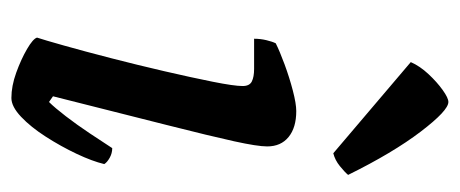

<svg xmlns="http://www.w3.org/2000/svg" viewBox="-255 -552 807 337"><g transform="rotate(90 148.5 -383.5)"><path d="M152 0Q131 0 107.5 -8.5Q84 -17 66 -27.5Q48 -38 46 -45Q50 -57 60 -92.5Q70 -128 82 -174.5Q94 -221 105 -268.5Q116 -316 123.5 -353.5Q131 -391 131 -406Q131 -418 123 -422Q115 -426 101 -426H48Q48 -437 50.5 -447.5Q53 -458 56 -464Q70 -471 93 -479.5Q116 -488 139 -494Q162 -500 175 -500Q204 -500 220.5 -486.5Q237 -473 237 -449Q237 -432 228 -391Q219 -350 199.5 -273Q180 -196 149 -73L159 -66Q169 -76 184 -95.5Q199 -115 214 -137.5Q229 -160 240 -177Q249 -177 257 -172.5Q265 -168 268 -163Q263 -142 250 -114.5Q237 -87 220 -60.5Q203 -34 185 -17Q167 0 152 0ZM249 -565 89 -701Q96 -717 110 -732Q124 -747 138 -757Q152 -767 159 -767Q174 -767 211 -718.5Q248 -670 287 -591Q282 -585 271.5 -576.5Q261 -568 249 -565Z"/></g></svg>

Font: Texturina SemiBold
Style: Italic
Weight: 600
Italic angle: -11°
Designer: Guillermo Torres Carreño
Foundry: Omnibus-Type
Version: Version 1.002; ttfautohint (v1.8.3)